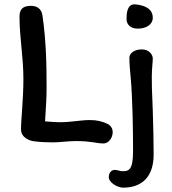

<svg xmlns="http://www.w3.org/2000/svg" viewBox="-20 -662 792 886"><path d="M602 -642C565 -643 564 -597 564 -573C564 -559 572 -530 617 -530C655 -530 685 -549 685 -580C685 -625 641 -639 602 -642ZM123 -635C86 -635 70 -620 70 -585C70 -490 88 -398 88 -299C88 -200 77 -113 77 -65C77 -26 118 -12 137 -10C168 -6 198 -5 225 -5C258 -5 291 -11 330 -11C405 -11 424 0 458 0C481 0 500 -26 500 -52C500 -74 486 -85 479 -89C450 -103 426 -108 394 -108C352 -108 309 -98 256 -98C238 -98 210 -100 188 -102C193 -181 195 -220 195 -255C195 -364 193 -474 176 -590C171 -627 144 -635 123 -635ZM635 -434C593 -434 577 -411 577 -396C577 -369 580 -335 583 -305C592 -207 594 -57 594 36C594 125 573 128 545 128C533 128 523 122 509 122C495 122 482 135 482 155C482 181 523 204 548 204C633 204 689 156 689 51C689 -8 687 -89 685 -151C683 -220 677 -292 683 -361C684 -372 685 -384 685 -392C685 -408 670 -434 635 -434Z"/></svg>

Font: Itim
Style: Regular
Weight: 400
Designer: CadsonDemak Team
Foundry: Pablo Impallari
Version: Version 1.002;PS 001.002;hotconv 1.0.88;makeotf.lib2.5.64775